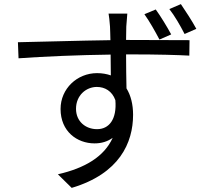

<svg xmlns="http://www.w3.org/2000/svg" viewBox="-20 -847 1040 932"><path d="M598 -781H507C509 -773 512 -744 514 -718C515 -704 515 -680 516 -652C367 -650 179 -644 67 -642L70 -564C195 -573 364 -580 517 -582C517 -547 518 -511 518 -481C498 -488 476 -492 451 -492C355 -492 274 -417 274 -318C274 -209 354 -151 439 -151C473 -151 502 -160 527 -178C486 -87 393 -31 261 -1L328 65C560 -4 626 -154 626 -290C626 -340 615 -384 594 -418C593 -465 592 -526 592 -583C597 -583 601 -583 606 -583C753 -583 843 -580 899 -577L900 -652C853 -652 730 -653 607 -653C602 -653 597 -653 592 -653C592 -680 593 -703 593 -718C594 -730 597 -770 598 -781ZM349 -319C349 -384 398 -425 450 -425C489 -425 524 -405 540 -361C548 -267 509 -220 451 -220C396 -220 349 -257 349 -319ZM736 -801 681 -778C706 -743 733 -695 754 -655L811 -680C791 -717 760 -768 736 -801ZM858 -827 802 -803C828 -770 855 -723 876 -682L933 -707C912 -746 881 -793 858 -827Z"/></svg>

Font: Source Han Sans TC
Style: Regular
Weight: 400
Designer: Ryoko NISHIZUKA 西塚涼子 (kana, bopomofo & ideographs); Paul D. Hunt (Latin, Greek & Cyrillic); Sandoll Communications 산돌커뮤니
Foundry: Adobe
Version: Version 2.002;hotconv 1.0.116;makeotfexe 2.5.65601